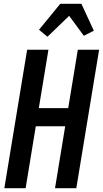

<svg xmlns="http://www.w3.org/2000/svg" viewBox="-20 -999 546 1019"><path d="M3 0 124 -735H237L186 -425H342L393 -735H506L385 0H272L326 -329H170L116 0ZM232 -804 187 -841 300 -979H412L478 -836L425 -809L347 -915Z"/></svg>

Font: Iosevka Curly
Style: Bold Italic
Weight: 700
Italic angle: -9°
Monospace: yes
Designer: Belleve Invis
Foundry: Belleve Invis
Version: Version 22.1.2; ttfautohint (v1.8.4)